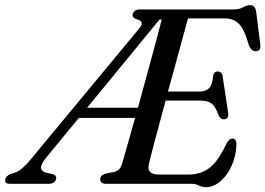

<svg xmlns="http://www.w3.org/2000/svg" viewBox="-72 -738 1065 771"><path d="M696 0H352.5Q330.5 0 330.5 -19Q331 -34.5 350.5 -40.5L384 -47Q397 -50 405.2 -57.2Q413.5 -64.5 418.5 -81.5Q424.5 -101.5 438.5 -151Q452.5 -200.5 470.5 -264.5H244.5L113 -104.5Q92 -78.5 92.8 -64.5Q93.5 -50.5 113 -44.5L140.5 -38.5Q157 -32 153 -18.5Q147.5 0 124 0H-32Q-56 0 -50.5 -19.5Q-47.5 -31.5 -29 -39.5L-11 -45Q16 -54.5 51 -97.5L486 -622.5Q499.5 -638.5 497 -647Q494.5 -655.5 479 -660Q457 -667 461 -681.5Q466.5 -700 489.5 -700H865Q889 -700 904 -708.8Q919 -717.5 932.5 -717.5Q952.5 -717.5 956.5 -692L973 -561Q977.5 -534.5 957.5 -532.5Q937 -530 926.5 -559Q908.5 -622 886.8 -643Q865 -664 830.5 -664H683Q674.5 -634 661.8 -587Q649 -540 633.8 -484Q618.5 -428 602.5 -370.5H732Q754 -370.5 767.5 -384Q781 -397.5 784 -435.5Q788.5 -451 801.5 -451Q819 -451 822 -432L844 -286.5Q848 -259.5 827 -259Q812.5 -258.5 805.5 -275.5Q793.5 -310 777.8 -322Q762 -334 733.5 -334H593Q577.5 -276.5 563.8 -225.2Q550 -174 540 -135.8Q530 -97.5 526 -80.5Q521 -59 530.2 -48Q539.5 -37 568.5 -37H684.5Q735.5 -37 770.5 -64.8Q805.5 -92.5 837.5 -161.5Q848 -181.5 861 -181.5Q878.5 -181.5 877.5 -156Q875.5 -111 858 -72.2Q840.5 -33.5 813.2 -10Q786 13.5 754 13.5Q739.5 13.5 726.5 6.8Q713.5 0 696 0ZM568.5 -659.5 278 -305.5H482Q498.5 -366.5 516.2 -431Q534 -495.5 550 -554.8Q566 -614 577.5 -659.5Z"/></svg>

Font: Fraunces 72pt S050
Style: Italic
Weight: 400
Italic angle: -16°
Version: Version 1.000; ttfautohint (v1.8.3)